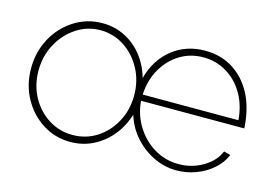

<svg xmlns="http://www.w3.org/2000/svg" viewBox="-76 -679 1198 839"><g transform="rotate(15 522.5 -259.0)"><path d="M292 10Q223 10 166.5 -26Q110 -62 77 -122.5Q44 -183 44 -257Q44 -332 77.5 -393.5Q111 -455 168.5 -491.5Q226 -528 296 -528Q350 -528 396.5 -505Q443 -482 476.5 -440Q510 -398 526 -342Q549 -428 611.5 -478Q674 -528 760 -528Q830 -528 884 -495Q938 -462 971 -402Q1004 -342 1011 -259Q1011 -256 1011.5 -252Q1012 -248 1012 -244H545Q550 -181 582 -130Q614 -79 664 -49Q714 -19 774 -19Q834 -19 884 -48.5Q934 -78 953 -124L983 -116Q968 -79 935.5 -50.5Q903 -22 860.5 -6Q818 10 772 10Q718 10 668.5 -14Q619 -38 582 -79.5Q545 -121 528 -176Q501 -91 437 -40.5Q373 10 292 10ZM978 -272Q973 -338 943.5 -389Q914 -440 866 -469Q818 -498 760 -498Q701 -498 653.5 -468.5Q606 -439 577 -388Q548 -337 545 -272ZM293 -22Q354 -22 403 -53.5Q452 -85 481 -139Q510 -193 510 -258Q510 -324 481 -378Q452 -432 403 -464Q354 -496 295 -496Q236 -496 186.5 -463.5Q137 -431 107.5 -376.5Q78 -322 78 -256Q78 -190 107 -137Q136 -84 185 -53Q234 -22 293 -22Z"/></g></svg>

Font: Raleway ExtraLight
Style: Regular
Weight: 200
Designer: Matt McInerney, Pablo Impallari, Rodrigo Fuenzalida
Foundry: Matt McInerney, Pablo Impallari, Rodrigo Fuenzalida
Version: Version 4.026